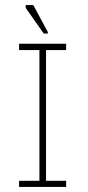

<svg xmlns="http://www.w3.org/2000/svg" viewBox="-20 -735 345 755"><path d="M135 -18V-545H161V-18ZM55 0V-24H240V0ZM55 -538V-563H240V-538ZM152 -603 81 -704V-715H111L168 -609V-603Z"/></svg>

Font: Darker Grotesque Light Light
Style: Regular
Weight: 300
Version: Version 1.000;gftools[0.9.28]